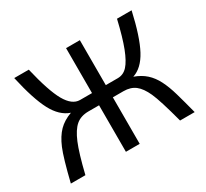

<svg xmlns="http://www.w3.org/2000/svg" viewBox="-137 -880 1161 1084"><g transform="rotate(-30 443.5 -338.0)"><path d="M488.8 -382.8H566.9Q604 -382.8 630.4 -411.9Q656.7 -440.9 681.2 -504.2Q705.6 -567.4 731 -675.8H826.2Q791.5 -521.5 750 -443.8Q708.5 -366.2 647 -346.2Q691.9 -330.1 721.9 -303Q752 -275.9 772.9 -234.9Q793.9 -193.8 810.5 -136Q827.1 -78.1 847.2 0H752Q711.4 -152.8 687.7 -204.8Q664.1 -256.8 634.3 -280Q604.5 -303.2 558.1 -303.2H488.8V0H398.9V-303.2H330.1Q279.8 -303.2 248.3 -276.4Q216.8 -249.5 191.2 -188.2Q165.5 -127 134.8 0H40Q76.2 -148.4 100.1 -205.1Q124 -261.7 156.5 -294.7Q189 -327.6 240.2 -346.2Q177.2 -367.2 136.2 -444.6Q95.2 -522 61 -675.8H155.8Q192.9 -518.1 231.4 -450.4Q270 -382.8 320.8 -382.8H398.9V-675.8H488.8Z"/></g></svg>

Font: ClearSansRegular
Style: Regular
Weight: 400
Foundry: Intel Corporation
Version: Version 1.00